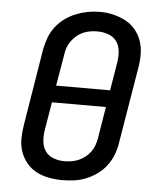

<svg xmlns="http://www.w3.org/2000/svg" viewBox="-53 -792 707 847"><g transform="rotate(5 300.0 -369.0)"><path d="M254 8Q224 8 194.5 2.5Q165 -3 140 -16Q115 -29 96.5 -51Q78 -73 68.5 -100Q59 -127 59 -157Q59 -187 64 -217L120 -560Q125 -586 134.5 -611.5Q144 -637 161 -659.5Q178 -682 201.5 -699Q225 -716 250.5 -726Q276 -736 302.5 -741Q329 -746 356 -746Q386 -746 415 -739Q444 -732 469 -719Q494 -706 512.5 -684Q531 -662 540.5 -635Q550 -608 550.5 -578Q551 -548 546 -518L489 -175Q485 -149 475 -123.5Q465 -98 448 -75.5Q431 -53 408 -36.5Q385 -20 359 -9.5Q333 1 306.5 4.5Q280 8 254 8ZM430 -405 451 -531Q455 -556 452.5 -581Q450 -606 436.5 -624.5Q423 -643 400 -651Q377 -659 352 -659Q336 -659 320.5 -656.5Q305 -654 289.5 -647.5Q274 -641 261 -630Q248 -619 238 -605.5Q228 -592 222.5 -577Q217 -562 215 -546L191 -405ZM255 -76Q255 -76 255.5 -76Q256 -76 256 -76Q272 -76 287.5 -78.5Q303 -81 318.5 -87.5Q334 -94 347.5 -104.5Q361 -115 371 -128.5Q381 -142 386.5 -157.5Q392 -173 395 -189L418 -330H179L158 -204Q154 -179 156.5 -154.5Q159 -130 172 -111.5Q185 -93 208 -84.5Q231 -76 255 -76Z"/></g></svg>

Font: Iosevka Slab Medium Extended
Style: Italic
Weight: 500
Width: 7
Italic angle: -9°
Monospace: yes
Designer: Belleve Invis
Foundry: Belleve Invis
Version: Version 11.1.0; ttfautohint (v1.8.3)